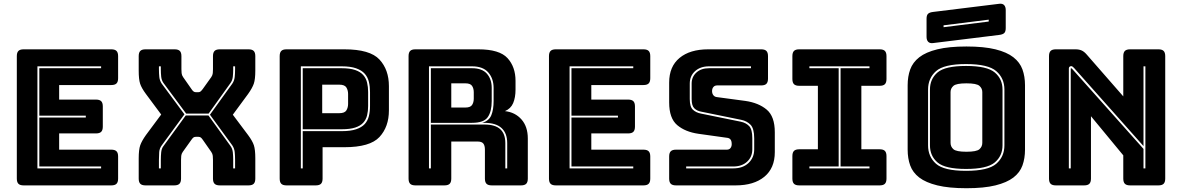

<svg xmlns="http://www.w3.org/2000/svg" viewBox="-20 -981 6255 1016"><path d="M569 0H105Q86 0 77.5 -8.5Q69 -17 69 -36V-684Q69 -703 77.5 -711.5Q86 -720 105 -720H569Q588 -720 596.5 -711.5Q605 -703 605 -684V-567Q605 -548 596.5 -539.5Q588 -531 569 -531H293V-454H488Q507 -454 515.5 -445.5Q524 -437 524 -418V-311Q524 -292 515.5 -283.5Q507 -275 488 -275H293V-189H569Q588 -189 596.5 -180.5Q605 -172 605 -153V-36Q605 -17 596.5 -8.5Q588 0 569 0ZM515 -100H188V-359H434V-369H188V-620H515V-630H178V-90H515Z M831 -135Q831 -156 833 -175.5Q835 -195 845 -208L963 -370H1083L1200 -208Q1210 -194 1212 -175Q1214 -156 1214 -135V-90H1224V-135Q1224 -157 1222 -176.5Q1220 -196 1209 -212L1091 -374L1209 -538Q1220 -554 1222 -573.5Q1224 -593 1224 -615V-630H1214V-615Q1214 -594 1212 -575Q1210 -556 1200 -542L1084 -380H965L845 -542Q835 -556 833 -575Q831 -594 831 -615V-630H821V-615Q821 -593 823 -573.5Q825 -554 836 -538L956 -376L836 -212Q824 -196 822.5 -176.5Q821 -157 821 -135V-90H831ZM938 -36Q938 -17 929.5 -8.5Q921 0 902 0H750Q731 0 722.5 -8.5Q714 -17 714 -36V-143Q714 -189 722 -212Q730 -235 752 -266L833 -375L752 -484Q729 -515 721.5 -538Q714 -561 714 -607V-684Q714 -703 722.5 -711.5Q731 -720 750 -720H904Q923 -720 931.5 -711.5Q940 -703 940 -684V-615Q940 -605 941 -594Q942 -583 949 -573L993 -510Q998 -502 1003.5 -497.5Q1009 -493 1017 -493H1029Q1037 -493 1042 -497.5Q1047 -502 1053 -510L1098 -573Q1105 -583 1106 -594Q1107 -605 1107 -615V-684Q1107 -703 1115.5 -711.5Q1124 -720 1143 -720H1295Q1314 -720 1322.5 -711.5Q1331 -703 1331 -684V-607Q1331 -561 1323 -538Q1315 -515 1293 -484L1212 -374L1293 -266Q1316 -235 1323.5 -212Q1331 -189 1331 -143V-36Q1331 -17 1322.5 -8.5Q1314 0 1295 0H1143Q1124 0 1115.5 -8.5Q1107 -17 1107 -36V-135Q1107 -145 1106 -156Q1105 -167 1098 -177L1054 -240Q1048 -249 1043 -253Q1038 -257 1030 -257H1016Q1008 -257 1003 -253Q998 -249 992 -240L947 -177Q940 -167 939 -156Q938 -145 938 -135Z M1651 0H1496Q1477 0 1468.5 -8.5Q1460 -17 1460 -36V-684Q1460 -703 1468.5 -711.5Q1477 -720 1496 -720H1802Q1938 -720 1988 -666Q2038 -612 2038 -525V-397Q2038 -310 1988 -256Q1938 -202 1802 -202H1687V-36Q1687 -17 1678.5 -8.5Q1670 0 1651 0ZM1788 -287Q1835 -287 1864.5 -297Q1894 -307 1910 -324.5Q1926 -342 1932 -366.5Q1938 -391 1938 -420V-494Q1938 -523 1932 -548Q1926 -573 1910 -591Q1894 -609 1864.5 -619.5Q1835 -630 1788 -630H1572V-90H1582V-287ZM1582 -297V-620H1788Q1832 -620 1859.5 -610.5Q1887 -601 1902 -584Q1917 -567 1922.5 -544Q1928 -521 1928 -494V-420Q1928 -393 1922.5 -370.5Q1917 -348 1902 -331.5Q1887 -315 1859.5 -306Q1832 -297 1788 -297ZM1685 -533V-382H1775Q1804 -382 1813 -397Q1822 -412 1822 -431V-484Q1822 -503 1813 -518Q1804 -533 1775 -533Z M2478 -620Q2531 -620 2556.5 -591Q2582 -562 2582 -516V-446Q2582 -391 2561 -361Q2540 -331 2478 -331H2260V-620ZM2368 -540V-412H2443Q2469 -412 2478 -425.5Q2487 -439 2487 -459V-493Q2487 -513 2478 -526.5Q2469 -540 2443 -540ZM2260 -90V-322H2543Q2600 -322 2627 -297.5Q2654 -273 2654 -224V-90H2664V-224Q2664 -276 2634 -303.5Q2604 -331 2543 -331H2532Q2568 -342 2580 -371.5Q2592 -401 2592 -447V-516Q2592 -565 2564 -597.5Q2536 -630 2478 -630H2250V-90ZM2332 0H2178Q2159 0 2150.5 -8.5Q2142 -17 2142 -36V-684Q2142 -703 2150.5 -711.5Q2159 -720 2178 -720H2511Q2623 -720 2665.5 -673.5Q2708 -627 2708 -553V-507Q2708 -465 2695.5 -435.5Q2683 -406 2652 -393Q2706 -387 2739.5 -349Q2773 -311 2773 -248V-36Q2773 -17 2764.5 -8.5Q2756 0 2737 0H2582Q2563 0 2554.5 -8.5Q2546 -17 2546 -36V-189Q2546 -211 2537.5 -221.5Q2529 -232 2508 -232H2368V-36Q2368 -17 2359.5 -8.5Q2351 0 2332 0Z M3385 0H2921Q2902 0 2893.5 -8.5Q2885 -17 2885 -36V-684Q2885 -703 2893.5 -711.5Q2902 -720 2921 -720H3385Q3404 -720 3412.5 -711.5Q3421 -703 3421 -684V-567Q3421 -548 3412.5 -539.5Q3404 -531 3385 -531H3109V-454H3304Q3323 -454 3331.5 -445.5Q3340 -437 3340 -418V-311Q3340 -292 3331.5 -283.5Q3323 -275 3304 -275H3109V-189H3385Q3404 -189 3412.5 -180.5Q3421 -172 3421 -153V-36Q3421 -17 3412.5 -8.5Q3404 0 3385 0ZM3331 -100H3004V-359H3250V-369H3004V-620H3331V-630H2994V-90H3331Z M3873 0H3557Q3538 0 3529.5 -8.5Q3521 -17 3521 -36V-153Q3521 -172 3529.5 -180.5Q3538 -189 3557 -189H3826Q3839 -189 3845.5 -197.5Q3852 -206 3852 -218Q3852 -235 3845.5 -243Q3839 -251 3826 -252L3676 -273Q3606 -283 3563.5 -319Q3521 -355 3521 -439V-544Q3521 -629 3576 -674.5Q3631 -720 3728 -720H4008Q4027 -720 4035.5 -711.5Q4044 -703 4044 -684V-565Q4044 -546 4035.5 -537.5Q4027 -529 4008 -529H3775Q3762 -529 3755 -520.5Q3748 -512 3748 -499Q3748 -486 3755 -477Q3762 -468 3775 -467L3924 -447Q3994 -437 4037 -401Q4080 -365 4080 -281V-176Q4080 -91 4024.5 -45.5Q3969 0 3873 0ZM3954 -630H3732Q3686 -630 3658 -604.5Q3630 -579 3630 -539V-457Q3630 -416 3646.5 -400.5Q3663 -385 3689 -380L3900 -337Q3928 -331 3944.5 -313.5Q3961 -296 3961 -249V-191Q3961 -151 3933.5 -125.5Q3906 -100 3860 -100H3611V-90H3860Q3911 -90 3941 -118.5Q3971 -147 3971 -191V-249Q3971 -301 3951.5 -321Q3932 -341 3902 -347L3691 -390Q3668 -394 3654 -408Q3640 -422 3640 -457V-539Q3640 -574 3665 -597Q3690 -620 3732 -620H3954Z M4209 0Q4190 0 4181.5 -8.5Q4173 -17 4173 -36V-155Q4173 -174 4181.5 -182.5Q4190 -191 4209 -191H4308V-527H4209Q4190 -527 4181.5 -535.5Q4173 -544 4173 -563V-684Q4173 -703 4181.5 -711.5Q4190 -720 4209 -720H4635Q4654 -720 4662.5 -711.5Q4671 -703 4671 -684V-563Q4671 -544 4662.5 -535.5Q4654 -527 4635 -527H4538V-191H4635Q4654 -191 4662.5 -182.5Q4671 -174 4671 -155V-36Q4671 -17 4662.5 -8.5Q4654 0 4635 0ZM4581 -90V-100H4428V-620H4581V-630H4263V-620H4418V-100H4263V-90Z M5404 -189Q5404 -143 5390.5 -105.5Q5377 -68 5342.5 -41.5Q5308 -15 5247.5 0Q5187 15 5094 15Q5001 15 4940 0Q4879 -15 4844.5 -41.5Q4810 -68 4796.5 -105.5Q4783 -143 4783 -189V-530Q4783 -576 4796.5 -613.5Q4810 -651 4844.5 -678Q4879 -705 4940 -720Q5001 -735 5094 -735Q5187 -735 5247.5 -720Q5308 -705 5342.5 -678Q5377 -651 5390.5 -613.5Q5404 -576 5404 -530ZM5295 -212V-507Q5295 -567 5252 -604.5Q5209 -642 5092 -642Q4975 -642 4933 -604.5Q4891 -567 4891 -507V-212Q4891 -152 4933 -114.5Q4975 -77 5092 -77Q5209 -77 5252 -114.5Q5295 -152 5295 -212ZM4901 -212V-507Q4901 -563 4941 -597.5Q4981 -632 5092 -632Q5203 -632 5244 -597.5Q5285 -563 5285 -507V-212Q5285 -156 5244 -121.5Q5203 -87 5092 -87Q4981 -87 4941 -121.5Q4901 -156 4901 -212ZM5010 -225Q5010 -205 5025 -191.5Q5040 -178 5094 -178Q5148 -178 5163 -191.5Q5178 -205 5178 -225V-494Q5178 -513 5163 -526.5Q5148 -540 5094 -540Q5040 -540 5025 -526.5Q5010 -513 5010 -494ZM5266 -796 4917 -753Q4900 -751 4891.5 -760Q4883 -769 4883 -786V-882Q4883 -901 4891.5 -908.5Q4900 -916 4919 -918L5268 -961Q5285 -963 5293.5 -954Q5302 -945 5302 -928V-832Q5302 -813 5293.5 -805.5Q5285 -798 5266 -796ZM4973 -847V-837L5212 -867V-877Z M5663 -622Q5658 -627 5655 -629Q5652 -631 5648 -631Q5644 -631 5640 -628Q5636 -625 5636 -619V-90H5646V-617Q5646 -618 5646.5 -619Q5647 -620 5648 -620Q5649 -620 5650.5 -619Q5652 -618 5653 -617L6031 -193V-90H6041V-630H6031V-208ZM5717 0H5567Q5548 0 5539.5 -8.5Q5531 -17 5531 -36V-684Q5531 -703 5539.5 -711.5Q5548 -720 5567 -720H5671Q5690 -720 5703.5 -714Q5717 -708 5730 -693L5924 -471V-684Q5924 -703 5932.5 -711.5Q5941 -720 5960 -720H6110Q6129 -720 6137.5 -711.5Q6146 -703 6146 -684V-36Q6146 -17 6137.5 -8.5Q6129 0 6110 0H5960Q5941 0 5932.5 -8.5Q5924 -17 5924 -36V-159L5753 -366V-36Q5753 -17 5744.5 -8.5Q5736 0 5717 0Z"/></svg>

Font: Bungee Inline
Style: Regular
Weight: 400
Version: Version 1.000;PS 1.0;hotconv 1.0.72;makeotf.lib2.5.5900